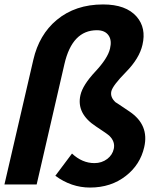

<svg xmlns="http://www.w3.org/2000/svg" viewBox="-32 -830 752 864"><path d="M217 -39 292 -139Q338 -96 393 -96Q426 -96 451 -115Q474 -133 480 -160Q487 -192 461 -218Q452 -227 400 -261Q311 -319 330 -402Q340 -447 397 -508Q453 -568 463 -611Q472 -648 457 -670Q441 -694 404 -694Q293 -694 258 -542L133 0H-12L118 -561Q144 -674 223 -740Q307 -810 432 -810Q535 -810 583 -755Q627 -704 609 -628Q595 -567 535 -506Q475 -445 469 -419Q463 -392 489 -369Q486 -372 551 -328Q640 -268 617 -168Q599 -89 535 -39Q468 14 373 14Q289 14 217 -39Z"/></svg>

Font: KaiGen Gothic CN Bold
Style: Bold
Weight: 700
Designer: Ryoko NISHIZUKA  (kana & ideographs); Paul D. Hunt (Latin, Greek & Cyrillic); Wenlong ZHANG  (bopomofo); Sandoll Communi
Foundry: Adobe Systems Incorporated
Version: Version 1.002.20150501